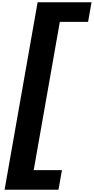

<svg xmlns="http://www.w3.org/2000/svg" viewBox="-20 -1310 840 1720"><path d="M317 -1290 21 390H504L535 214H282L516 -1114H769L800 -1290Z"/></svg>

Font: Hussar Dziwak
Style: Kur
Weight: 400
Version: Version 1.022